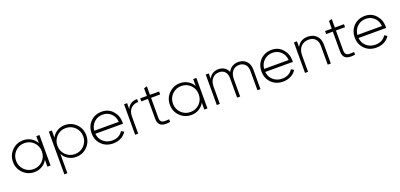

<svg xmlns="http://www.w3.org/2000/svg" viewBox="17 -1699 6157 2958"><g transform="rotate(-20 3096.0 -220.0)"><path d="M516.6 -500Q529.3 -500 568.4 -500Q568.4 -375 568.4 0Q555.7 0 516.6 0Q516.6 -28.3 516.6 -113.3Q485.4 -54.7 428.7 -22.5Q373 10.7 301.8 10.7Q195.3 10.7 119.1 -64.5Q43 -139.6 43 -250Q43 -360.4 119.1 -435.5Q195.3 -510.7 301.8 -510.7Q373 -510.7 428.7 -477.5Q485.4 -445.3 516.6 -386.7Q516.6 -424.8 516.6 -500ZM305.7 -37.1Q394.5 -37.1 456.1 -98.6Q516.6 -161.1 516.6 -250Q516.6 -338.9 456.1 -401.4Q394.5 -462.9 305.7 -462.9Q216.8 -462.9 155.3 -401.4Q93.8 -338.9 93.8 -250Q93.8 -161.1 155.3 -98.6Q216.8 -37.1 305.7 -37.1Z M986.3 -510.7Q1094.7 -510.7 1169.9 -435.5Q1245.1 -360.4 1245.1 -250Q1245.1 -139.6 1169.9 -64.5Q1094.7 10.7 986.3 10.7Q916 10.7 859.4 -23.4Q802.7 -56.6 771.5 -116.2Q771.5 -10.7 771.5 200.2Q758.8 200.2 721.7 200.2Q721.7 25.4 721.7 -500Q734.4 -500 771.5 -500Q771.5 -470.7 771.5 -383.8Q802.7 -443.4 859.4 -476.6Q916 -510.7 986.3 -510.7ZM983.4 -37.1Q1072.3 -37.1 1133.8 -98.6Q1195.3 -161.1 1195.3 -250Q1195.3 -338.9 1133.8 -401.4Q1072.3 -462.9 983.4 -462.9Q894.5 -462.9 833 -401.4Q771.5 -338.9 771.5 -250Q771.5 -161.1 833 -98.6Q894.5 -37.1 983.4 -37.1Z M1590.8 -510.7Q1701.2 -510.7 1769.5 -432.6Q1837.9 -355.5 1837.9 -248Q1837.9 -244.1 1837.9 -236.3Q1836.9 -227.5 1836.9 -223.6Q1686.5 -223.6 1383.8 -223.6Q1392.6 -139.6 1451.2 -88.9Q1509.8 -37.1 1595.7 -37.1Q1656.2 -37.1 1701.2 -61.5Q1746.1 -86.9 1769.5 -127.9Q1784.2 -119.1 1813.5 -101.6Q1782.2 -49.8 1724.6 -19.5Q1668 10.7 1594.7 10.7Q1480.5 10.7 1406.2 -62.5Q1332 -135.7 1332 -250Q1332 -362.3 1404.3 -436.5Q1477.5 -510.7 1590.8 -510.7ZM1590.8 -462.9Q1505.9 -462.9 1449.2 -410.2Q1391.6 -357.4 1383.8 -273.4Q1517.6 -273.4 1786.1 -273.4Q1778.3 -362.3 1722.7 -412.1Q1667 -462.9 1590.8 -462.9Z M2004.9 -402.3Q2049.8 -506.8 2171.9 -506.8Q2171.9 -491.2 2171.9 -459Q2100.6 -459 2052.7 -413.1Q2004.9 -368.2 2004.9 -278.3Q2004.9 -185.5 2004.9 0Q1992.2 0 1955.1 0Q1955.1 -125 1955.1 -500Q1967.8 -500 2004.9 -500Q2004.9 -475.6 2004.9 -402.3Z M2529.3 -451.2Q2492.2 -451.2 2379.9 -451.2Q2379.9 -370.1 2379.9 -126Q2379.9 -83 2396.5 -64.5Q2412.1 -44.9 2445.3 -42Q2478.5 -40 2529.3 -44.9Q2529.3 -30.3 2529.3 0Q2495.1 4.9 2466.8 4.9Q2411.1 4.9 2378.9 -13.7Q2329.1 -43 2329.1 -126Q2329.1 -234.4 2329.1 -451.2Q2301.8 -451.2 2219.7 -451.2Q2219.7 -462.9 2219.7 -500Q2247.1 -500 2329.1 -500Q2329.1 -531.2 2329.1 -625Q2341.8 -628.9 2379.9 -639.6Q2379.9 -605.5 2379.9 -500Q2418 -500 2529.3 -500Q2529.3 -487.3 2529.3 -451.2Z M3088.9 -500Q3101.6 -500 3140.6 -500Q3140.6 -375 3140.6 0Q3127.9 0 3088.9 0Q3088.9 -28.3 3088.9 -113.3Q3057.6 -54.7 3001 -22.5Q2945.3 10.7 2874 10.7Q2767.6 10.7 2691.4 -64.5Q2615.2 -139.6 2615.2 -250Q2615.2 -360.4 2691.4 -435.5Q2767.6 -510.7 2874 -510.7Q2945.3 -510.7 3001 -477.5Q3057.6 -445.3 3088.9 -386.7Q3088.9 -424.8 3088.9 -500ZM2877.9 -37.1Q2966.8 -37.1 3028.3 -98.6Q3088.9 -161.1 3088.9 -250Q3088.9 -338.9 3028.3 -401.4Q2966.8 -462.9 2877.9 -462.9Q2789.1 -462.9 2727.5 -401.4Q2666 -338.9 2666 -250Q2666 -161.1 2727.5 -98.6Q2789.1 -37.1 2877.9 -37.1Z M3828.1 -510.7Q3910.2 -510.7 3960 -460Q4009.8 -409.2 4009.8 -317.4Q4009.8 -210.9 4009.8 0Q3997.1 0 3960 0Q3960 -79.1 3960 -317.4Q3960 -386.7 3922.9 -424.8Q3886.7 -462.9 3827.1 -462.9Q3759.8 -462.9 3718.8 -417Q3676.8 -371.1 3676.8 -279.3Q3676.8 -185.5 3676.8 0Q3664.1 0 3627 0Q3627 -79.1 3627 -317.4Q3627 -386.7 3592.8 -424.8Q3557.6 -462.9 3499 -462.9Q3432.6 -462.9 3388.7 -416Q3343.8 -370.1 3343.8 -279.3Q3343.8 -185.5 3343.8 0Q3331.1 0 3293.9 0Q3293.9 -125 3293.9 -500Q3306.6 -500 3343.8 -500Q3343.8 -478.5 3343.8 -414.1Q3395.5 -510.7 3504.9 -510.7Q3559.6 -510.7 3600.6 -484.4Q3641.6 -458 3661.1 -409.2Q3686.5 -460 3731.4 -485.4Q3775.4 -510.7 3828.1 -510.7Z M4376 -510.7Q4486.3 -510.7 4554.7 -432.6Q4623 -355.5 4623 -248Q4623 -244.1 4623 -236.3Q4622.1 -227.5 4622.1 -223.6Q4471.7 -223.6 4168.9 -223.6Q4177.7 -139.6 4236.3 -88.9Q4294.9 -37.1 4380.9 -37.1Q4441.4 -37.1 4486.3 -61.5Q4531.2 -86.9 4554.7 -127.9Q4569.3 -119.1 4598.6 -101.6Q4567.4 -49.8 4509.8 -19.5Q4453.1 10.7 4379.9 10.7Q4265.6 10.7 4191.4 -62.5Q4117.2 -135.7 4117.2 -250Q4117.2 -362.3 4189.5 -436.5Q4262.7 -510.7 4376 -510.7ZM4376 -462.9Q4291 -462.9 4234.4 -410.2Q4176.8 -357.4 4168.9 -273.4Q4302.7 -273.4 4571.3 -273.4Q4563.5 -362.3 4507.8 -412.1Q4452.1 -462.9 4376 -462.9Z M4968.8 -510.7Q5057.6 -510.7 5110.4 -456.1Q5163.1 -402.3 5163.1 -310.5Q5163.1 -207 5163.1 0Q5150.4 0 5112.3 0Q5112.3 -78.1 5112.3 -310.5Q5112.3 -380.9 5073.2 -421.9Q5035.2 -462.9 4964.8 -462.9Q4887.7 -462.9 4838.9 -412.1Q4790 -361.3 4790 -263.7Q4790 -175.8 4790 0Q4777.3 0 4740.2 0Q4740.2 -125 4740.2 -500Q4752.9 -500 4790 -500Q4790 -476.6 4790 -405.3Q4843.8 -510.7 4968.8 -510.7Z M5560.5 -451.2Q5523.4 -451.2 5411.1 -451.2Q5411.1 -370.1 5411.1 -126Q5411.1 -83 5427.7 -64.5Q5443.4 -44.9 5476.6 -42Q5509.8 -40 5560.5 -44.9Q5560.5 -30.3 5560.5 0Q5526.4 4.9 5498 4.9Q5442.4 4.9 5410.2 -13.7Q5360.4 -43 5360.4 -126Q5360.4 -234.4 5360.4 -451.2Q5333 -451.2 5251 -451.2Q5251 -462.9 5251 -500Q5278.3 -500 5360.4 -500Q5360.4 -531.2 5360.4 -625Q5373 -628.9 5411.1 -639.6Q5411.1 -605.5 5411.1 -500Q5449.2 -500 5560.5 -500Q5560.5 -487.3 5560.5 -451.2Z M5905.3 -510.7Q6015.6 -510.7 6084 -432.6Q6152.3 -355.5 6152.3 -248Q6152.3 -244.1 6152.3 -236.3Q6151.4 -227.5 6151.4 -223.6Q6001 -223.6 5698.2 -223.6Q5707 -139.6 5765.6 -88.9Q5824.2 -37.1 5910.2 -37.1Q5970.7 -37.1 6015.6 -61.5Q6060.5 -86.9 6084 -127.9Q6098.6 -119.1 6127.9 -101.6Q6096.7 -49.8 6039.1 -19.5Q5982.4 10.7 5909.2 10.7Q5794.9 10.7 5720.7 -62.5Q5646.5 -135.7 5646.5 -250Q5646.5 -362.3 5718.8 -436.5Q5792 -510.7 5905.3 -510.7ZM5905.3 -462.9Q5820.3 -462.9 5763.7 -410.2Q5706.1 -357.4 5698.2 -273.4Q5832 -273.4 6100.6 -273.4Q6092.8 -362.3 6037.1 -412.1Q5981.4 -462.9 5905.3 -462.9Z"/></g></svg>

Font: LeFont
Style: ExtraLight
Weight: 200
Designer: Leryon MEDIA
Version: Version 1.0